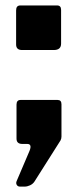

<svg xmlns="http://www.w3.org/2000/svg" viewBox="-20 -536 299 715"><path d="M54.3 158.9Q46.3 158.9 42.4 152.5Q38.6 146.1 42 138.3L90 25.7Q100.4 0 81.3 0H63Q41.5 0 41.5 -19.8V-146.4Q41.5 -163.8 56.7 -163.8H194.4Q208.9 -163.8 208.9 -147.8V-27.4Q208.9 -20 205.5 -13.3L107.9 140.8Q101.9 149.5 91.6 154.2Q81.2 158.9 72 158.9H54.3ZM62.2 -349.7Q40 -349.7 40 -370.4V-497.4Q40 -515.7 55.6 -515.7H192.7Q207.5 -515.7 207.5 -499.1V-373.6Q207.5 -349.7 180.3 -349.7H62.2Z"/></svg>

Font: Libre Franklin Thin
Style: Regular
Weight: 100
Designer: Pablo Impallari, Rodrigo Fuenzalida, Nhung Nguyen
Foundry: Impallari Type
Version: Version 3.000